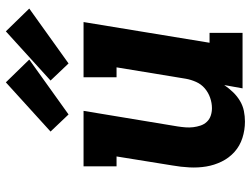

<svg xmlns="http://www.w3.org/2000/svg" viewBox="-118 -710 837 640"><g transform="rotate(-90 300.0 -390.5)"><path d="M214 8Q186 8 159.5 -0.5Q133 -9 113 -27Q93 -45 81 -69.5Q69 -94 64.5 -121Q60 -148 61.5 -177Q63 -206 68 -234L98 -420H65V-530H250L198 -216Q196 -203 195 -190Q194 -177 195.5 -164.5Q197 -152 201 -140Q205 -128 213.5 -119Q222 -110 234 -106Q246 -102 259 -102Q276 -102 293.5 -108Q311 -114 325 -126Q339 -138 346.5 -155Q354 -172 357 -189L395 -420H362V-530H546L477 -110H510V0H325L336 -61Q325 -45 312 -31.5Q299 -18 283 -8.5Q267 1 249.5 4.5Q232 8 214 8ZM408 -580 351 -640 515 -789 591 -711ZM238 -580 181 -640 345 -789 421 -711Z"/></g></svg>

Font: Iosevka Curly Slab XBdExObl
Style: Regular
Weight: 800
Width: 7
Italic angle: -9°
Monospace: yes
Designer: Belleve Invis
Foundry: Belleve Invis
Version: Version 11.1.0; ttfautohint (v1.8.3)